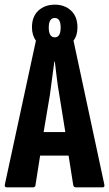

<svg xmlns="http://www.w3.org/2000/svg" viewBox="-20 -803 468 823"><path d="M427 -13Q430 0 420 0H305Q296 0 294 -9L274 -136H152L132 -9Q131 0 121 0H9Q-2 0 1 -13L134 -629Q117 -652 117 -686Q117 -732 144.5 -757.5Q172 -783 215 -783Q257 -783 284.5 -757.5Q312 -732 312 -686Q312 -650 295 -629ZM189 -685Q189 -643 215 -643Q240 -643 240 -685Q240 -726 215 -726Q189 -726 189 -685ZM167 -237H260L234 -398Q228 -432 223.5 -468.5Q219 -505 215 -539H213Q208 -505 203.5 -468.5Q199 -432 194 -397Z"/></svg>

Font: Sofia Sans Extra Condensed ExtraBold
Style: Regular
Weight: 800
Designer: Botio Nikoltchev, Ani Petrova
Foundry: lettersoup
Version: Version 4.101; ttfautohint (v1.8.4.7-5d5b)